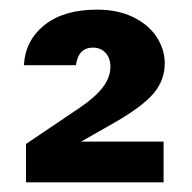

<svg xmlns="http://www.w3.org/2000/svg" viewBox="-20 -732 400 400"><path d="M29.8 -596.2Q32.7 -647.9 72.8 -679.9Q112.8 -711.9 182.1 -711.9Q226.1 -711.9 258.1 -696Q290 -680.2 306.6 -654.5Q323.2 -628.9 323.2 -600.1Q323.2 -564 299.1 -536.4Q274.9 -508.8 217.8 -476.1L148.9 -437H320.8V-352.1H34.2V-432.1L147.9 -508.8Q178.7 -529.8 194.3 -550.3Q210 -570.8 210 -592.8Q210 -610.8 200 -621.8Q189.9 -632.8 173.8 -632.8Q143.1 -632.8 138.2 -596.2Z"/></svg>

Font: Poppins SemiBold
Style: Regular
Weight: 600
Designer: Ninad Kale (Devanagari), Jonny Pinhorn (Latin)
Foundry: Indian Type Foundry
Version: 4.004